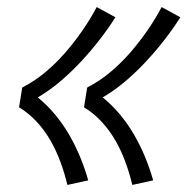

<svg xmlns="http://www.w3.org/2000/svg" viewBox="-20 -616 540 544"><path d="M355 -92Q347 -125 335.5 -156.5Q324 -188 307.5 -217Q291 -246 268.5 -270.5Q246 -295 218 -312L227 -368Q262 -386 292.5 -411.5Q323 -437 349 -467Q375 -497 397.5 -529.5Q420 -562 438 -596L491 -567Q470 -534 445.5 -502.5Q421 -471 393.5 -441.5Q366 -412 335.5 -386Q305 -360 271 -340Q298 -318 320 -291.5Q342 -265 359.5 -235Q377 -205 390.5 -172.5Q404 -140 414 -105ZM171 -92Q163 -125 151.5 -156.5Q140 -188 123.5 -217Q107 -246 84.5 -270.5Q62 -295 34 -312L43 -368Q78 -386 108.5 -411.5Q139 -437 165 -467Q191 -497 213.5 -529.5Q236 -562 254 -596L307 -567Q286 -534 261.5 -502.5Q237 -471 209.5 -441.5Q182 -412 151.5 -386Q121 -360 87 -340Q114 -318 136 -291.5Q158 -265 175.5 -235Q193 -205 206.5 -172.5Q220 -140 230 -105Z"/></svg>

Font: Iosevka SS04 Light
Style: Italic
Weight: 300
Italic angle: -9°
Monospace: yes
Designer: Belleve Invis
Foundry: Belleve Invis
Version: Version 19.0.0; ttfautohint (v1.8.4)